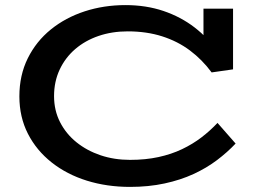

<svg xmlns="http://www.w3.org/2000/svg" viewBox="-20 -720 1003 753"><path d="M490 13Q399 13 320.5 -11.5Q242 -36 182.5 -83Q123 -130 89.5 -195.5Q56 -261 56 -342Q56 -425 89 -491.5Q122 -558 179.5 -604.5Q237 -651 312 -675.5Q387 -700 472 -700Q553 -700 621 -677Q689 -654 743 -612.5Q797 -571 835 -514L778 -528V-686H894V-448L810 -436Q773 -486 725 -522Q677 -558 616 -577.5Q555 -597 481 -597Q419 -597 366.5 -579Q314 -561 275 -527.5Q236 -494 214 -447Q192 -400 192 -343Q192 -287 215.5 -241Q239 -195 280 -162Q321 -129 374.5 -111Q428 -93 490 -93Q551 -93 601.5 -104Q652 -115 694 -135Q736 -155 770.5 -181.5Q805 -208 833 -238L904 -157Q872 -123 831 -92Q790 -61 739 -37.5Q688 -14 625.5 -0.5Q563 13 490 13Z"/></svg>

Font: BioRhyme SemiExpanded SemiBold
Style: Regular
Weight: 600
Width: 6
Designer: Aoife Mooney
Foundry: Aoife Mooney Type
Version: Version 1.600;gftools[0.9.33]